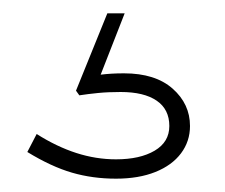

<svg xmlns="http://www.w3.org/2000/svg" viewBox="-20 -35 338 288"><path d="M154 233Q119 233 88 224Q57 215 21 193L35 166Q65 185 94.5 194.5Q124 204 154 204Q190 204 212 191Q234 178 234 154Q234 129 215 116Q196 103 161 103Q142 103 127 104.5Q112 106 99 108L94 101L141 -15H167L131 77Q139 76 147.5 75.5Q156 75 166 75Q213 75 239 98Q265 121 265 154Q265 177 251.5 195Q238 213 213 223Q188 233 154 233Z"/></svg>

Font: BioRhyme ExtraLight
Style: Regular
Weight: 250
Designer: Aoife Mooney
Foundry: Aoife Mooney Type
Version: Version 1.600;gftools[0.9.33]